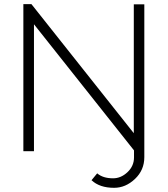

<svg xmlns="http://www.w3.org/2000/svg" viewBox="-20 -730 810 927"><path d="M144 -612.8V0H92.8V-710H131.8L626 -86.9V-709H676.8V28.8Q676.8 91.3 631.6 134Q586.4 176.8 530.8 176.8Q460.9 176.8 421.9 140.1L449.2 106.9Q477.1 130.9 525.9 130.9Q564 130.9 595.5 101.3Q627 71.8 627 29.8V-3.9Z"/></svg>

Font: Rawline Light
Style: Regular
Weight: 300
Designer: Matt McInerney, Pablo Impallari, Rodrigo Fuenzalida
Foundry: Matt McInerney, Pablo Impallari, Rodrigo Fuenzalida
Version: Version 4.020;PS 004.020;hotconv 1.0.88;makeotf.lib2.5.64775